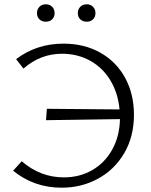

<svg xmlns="http://www.w3.org/2000/svg" viewBox="-20 -867 700 893"><path d="M152 -806Q152 -824 163.5 -835.5Q175 -847 193 -847Q211 -847 222.5 -835.5Q234 -824 234 -806Q234 -788 222.5 -777Q211 -766 193 -766Q175 -766 163.5 -777Q152 -788 152 -806ZM342 -806Q342 -824 353.5 -835.5Q365 -847 384 -847Q401 -847 412.5 -835.5Q424 -824 424 -806Q424 -788 412.5 -777Q401 -766 384 -766Q365 -766 353.5 -777Q342 -788 342 -806ZM603 -333Q603 -232 558 -155Q513 -78 436 -36Q359 6 267 6Q138 6 41 -73L81 -117Q168 -42 277 -42Q350 -42 408.5 -75.5Q467 -109 501.5 -170.5Q536 -232 538 -313L194 -308L198 -361L536 -358Q529 -434 493.5 -493Q458 -552 399.5 -584.5Q341 -617 268 -617Q168 -617 89 -548L55 -592Q150 -664 275 -664Q373 -664 447.5 -621.5Q522 -579 562.5 -504Q603 -429 603 -333Z"/></svg>

Font: Ysabeau Infant Semilight
Style: Regular
Weight: 300
Designer: Christian Thalmann (Catharsis Fonts)
Version: Version 0.003